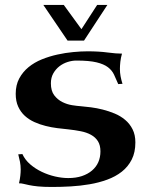

<svg xmlns="http://www.w3.org/2000/svg" viewBox="-20 -740 594 770"><path d="M189 9.8Q154.3 9.8 132.6 7.6Q110.8 5.4 96.9 2.4Q83 -0.5 74.2 -2.7Q65.4 -4.9 56.2 -4.9Q60.1 -21.5 61.5 -35.2Q63 -48.8 63 -60.1Q63 -76.7 60.1 -91.1Q57.1 -105.5 53.2 -121.1L69.8 -122.1Q80.6 -98.6 101.3 -80.8Q122.1 -63 147.7 -50.8Q173.3 -38.6 201.2 -32.2Q229 -25.9 253.9 -25.9Q284.7 -25.9 308.6 -33.9Q332.5 -42 349.1 -56.2Q365.7 -70.3 374.3 -89.8Q382.8 -109.4 382.8 -132.8Q382.8 -157.7 372.8 -173.6Q362.8 -189.5 345.2 -199.2Q327.6 -209 304.2 -213.6Q280.8 -218.3 253.9 -221.2Q233.4 -223.1 210 -226.1Q186.5 -229 163.1 -234.9Q139.6 -240.7 117.9 -250.5Q96.2 -260.3 79.6 -275.4Q63 -290.5 53 -312.3Q43 -334 43 -363.8Q43 -398.9 57.1 -425.3Q71.3 -451.7 94.5 -470.7Q117.7 -489.7 147.9 -502Q178.2 -514.2 210.2 -521.2Q242.2 -528.3 273.7 -531.2Q305.2 -534.2 331.1 -534.2Q377 -534.2 411.4 -529.5Q445.8 -524.9 469.2 -524.9Q464.4 -507.8 462.6 -491.9Q460.9 -476.1 460.9 -463.9Q460.9 -448.2 463.6 -433.8Q466.3 -419.4 471.2 -403.8L454.1 -402.8Q445.3 -423.3 437.3 -440.7Q429.2 -458 412.8 -470.5Q396.5 -482.9 367.2 -490Q337.9 -497.1 286.1 -497.1Q269.5 -497.1 251.5 -491.5Q233.4 -485.8 218.5 -474.4Q203.6 -462.9 193.8 -445.8Q184.1 -428.7 184.1 -405.8Q184.1 -375.5 197.5 -357.9Q210.9 -340.3 230 -330.8Q249 -321.3 269.5 -318.1Q290 -314.9 304.2 -314Q321.8 -312.5 345 -309.6Q368.2 -306.6 392.3 -300.5Q416.5 -294.4 439.9 -284.7Q463.4 -274.9 481.9 -259.3Q500.5 -243.7 511.7 -221.4Q522.9 -199.2 522.9 -168.9Q522.9 -128.9 508.3 -100.1Q493.7 -71.3 468.5 -51.5Q443.4 -31.7 409.9 -19.5Q376.5 -7.3 339.4 -1Q302.2 5.4 263.7 7.6Q225.1 9.8 189 9.8ZM153.8 -720.2H235.8L306.6 -623L369.6 -720.2H410.6L316.9 -577.1H251Z"/></svg>

Font: Uncial Antiqua
Style: Regular
Weight: 400
Version: Version 1.000